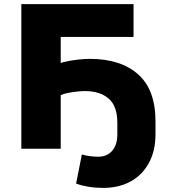

<svg xmlns="http://www.w3.org/2000/svg" viewBox="-20 -725 838 936"><path d="M483 191Q445 191 411.5 185.5Q378 180 351 170L379 28Q396 33 417 36Q438 39 459 39Q501 39 526.5 10.5Q552 -18 552 -70V-127Q552 -208 509.5 -244.5Q467 -281 394 -281Q377 -281 355 -278.5Q333 -276 311.5 -272Q290 -268 276 -261V0H84V-705H631V-545H276V-418Q290 -423 314 -427.5Q338 -432 366 -435Q394 -438 418 -438Q568 -438 653 -363Q738 -288 738 -133V-71Q738 12 705 71Q672 130 615 160.5Q558 191 483 191Z"/></svg>

Font: Nunito Sans 7pt Black
Style: Regular
Weight: 900
Designer: Vernon Adams
Foundry: Vernon Adams
Version: Version 3.101;gftools[0.9.27]